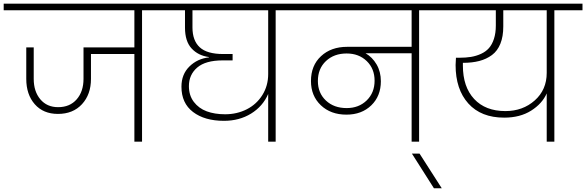

<svg xmlns="http://www.w3.org/2000/svg" viewBox="-52 -760 3145 1030"><path d="M-32.2 -705.1V-740.2H860.8V-705.1H710V0H668.9V-470.2H436V-336.9Q436 -253.4 387.9 -201.2Q339.8 -148.9 258.8 -148.9Q180.2 -148.9 134.5 -200.9Q88.9 -252.9 88.9 -336.9V-505.9H128.9V-336.9Q128.9 -269.5 164.3 -227.3Q199.7 -185.1 259.8 -185.1Q322.8 -185.1 359.4 -227.1Q396 -269 396 -336.9V-505.9H668.9V-705.1Z M1155.8 -147Q1219.2 -147 1272 -173.8Q1324.7 -200.7 1355.7 -250.5Q1386.7 -300.3 1386.7 -362.8V-705.1H980.5V-612.8Q980.5 -542 1019.8 -506.1Q1059.1 -470.2 1144.5 -470.2H1195.8V-436H1142.6Q1050.8 -436 1006.1 -397.7Q961.4 -359.4 961.4 -297.9Q961.4 -248 987.8 -213.4Q1014.2 -178.7 1056.9 -162.8Q1099.6 -147 1155.8 -147ZM796.4 -705.1V-740.2H1577.6V-705.1H1426.8V0H1386.7V-255.9Q1357.9 -189.5 1294.9 -150.6Q1231.9 -111.8 1149.4 -111.8Q1045.9 -111.8 983.6 -159.2Q921.4 -206.5 921.4 -294.9Q921.4 -361.3 964.1 -403.3Q1006.8 -445.3 1068.8 -452.1V-454.1Q1011.7 -461.4 976.1 -499.8Q940.4 -538.1 940.4 -611.8V-705.1Z M1807.6 -180.2Q1873 -180.2 1915.3 -221.4Q1957.5 -262.7 1957.5 -327.1Q1957.5 -391.6 1915.3 -432.4Q1873 -473.1 1807.6 -473.1Q1739.7 -473.1 1696.5 -432.4Q1653.3 -391.6 1653.3 -325.2Q1653.3 -261.2 1696.3 -220.7Q1739.3 -180.2 1807.6 -180.2ZM1513.2 -705.1V-740.2H2347.2V-705.1H2196.3V0H2156.2V-474.1H1909.2Q1945.3 -453.6 1968.3 -414.3Q1991.2 -375 1991.2 -324.2Q1991.2 -244.6 1939.7 -194.8Q1888.2 -145 1806.6 -145Q1722.2 -145 1669.2 -195.3Q1616.2 -245.6 1616.2 -325.2Q1616.2 -408.7 1670.2 -458.7Q1724.1 -508.8 1810.5 -508.8H2156.2V-705.1Z M2275.9 250 2157.7 64H2198.7L2317.9 250Z M2659.2 -164.1Q2752.4 -164.1 2816.7 -221.2Q2880.9 -278.3 2880.9 -369.1V-705.1H2647.9V-618.2Q2647.9 -564 2632.3 -525.4Q2616.7 -486.8 2587.2 -464.8Q2557.6 -442.9 2519.3 -432.9Q2481 -422.9 2431.2 -422.9V-408.2Q2431.2 -293.9 2491.7 -229Q2552.2 -164.1 2659.2 -164.1ZM2282.7 -705.1V-740.2H3072.8V-705.1H2921.9V0H2880.9V-258.8Q2856.4 -203.6 2797.1 -166.3Q2737.8 -128.9 2652.8 -128.9Q2528.8 -128.9 2460.4 -204.8Q2392.1 -280.8 2392.1 -411.1Q2392.1 -425.8 2394 -450.2H2411.1Q2446.8 -450.2 2474.9 -454.8Q2502.9 -459.5 2528.6 -471.2Q2554.2 -482.9 2571 -502Q2587.9 -521 2597.9 -551.8Q2607.9 -582.5 2607.9 -623V-705.1Z"/></svg>

Font: SVN-Poppins ExtraLight
Style: Regular
Weight: 200
Designer: Ninad Kale (Devanagari), Jonny Pinhorn (Latin)
Foundry: Indian Type Foundry
Version: Version 3.002 2017